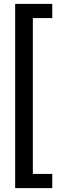

<svg xmlns="http://www.w3.org/2000/svg" viewBox="-20 -803 351 988"><path d="M249 -710H149V92H249V165H58V-783H249Z"/></svg>

Font: Teko Regular
Style: Regular
Weight: 400
Designer: Manushi Parikh, Jonny Pinhorn
Foundry: Indian Type Foundry
Version: Version 1.105;PS 1.0;hotconv 1.0.78;makeotf.lib2.5.61930; tt